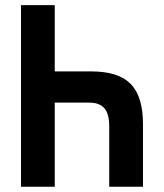

<svg xmlns="http://www.w3.org/2000/svg" viewBox="-20 -713 626 733"><path d="M397 0H525.9V-237.8C525.9 -379.9 466.8 -440.4 327.1 -440.4H189V-693.4H60.1V0H189V-321.3H318.8C374 -321.3 397 -293.9 397 -229.5Z"/></svg>

Font: Cascadia Mono NF
Style: Bold
Weight: 700
Monospace: yes
Designer: Aaron Bell
Foundry: Saja Typeworks
Version: Version 2404.023